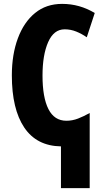

<svg xmlns="http://www.w3.org/2000/svg" viewBox="-20 -744 533 989"><path d="M300 -724Q390 -724 468 -677L427 -552Q401 -570 372.5 -581.5Q344 -593 313 -593Q257 -593 228 -527Q199 -461 199 -355Q199 -242 229.5 -182Q260 -122 322 -122Q353 -122 382.5 -133.5Q412 -145 442 -162V225H294V10Q169 8 105 -87Q41 -182 41 -356Q41 -463 72 -546.5Q103 -630 160.5 -677Q218 -724 300 -724Z"/></svg>

Font: Noto Sans ExtraCondensed ExtraBold
Style: Regular
Weight: 800
Width: 2
Designer: Monotype Design Team
Foundry: Monotype Imaging Inc.
Version: Version 2.013; ttfautohint (v1.8.4.7-5d5b)